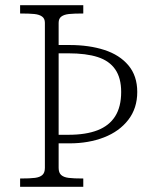

<svg xmlns="http://www.w3.org/2000/svg" viewBox="-20 -720 606 740"><path d="M509 -365.5Q509 -303 474.5 -258.2Q440 -213.5 380.8 -190.5Q321.5 -167.5 248 -167.5H163V-200.5H243.5Q311 -200.5 356 -218Q401 -235.5 424 -272Q447 -308.5 447 -365.5Q447 -419.5 424.2 -452.5Q401.5 -485.5 356.8 -500Q312 -514.5 243.5 -514.5H178V-546.5H248Q323.5 -546.5 382.2 -527.5Q441 -508.5 475 -468Q509 -427.5 509 -365.5ZM153 -73V-632Q153 -648.5 142.2 -656.2Q131.5 -664 112.5 -666Q93.5 -668 57.5 -668V-700H301V-668Q265 -668 246 -666Q227 -664 216.5 -656.2Q206 -648.5 206 -632V-73Q206 -54.5 215.5 -45.8Q225 -37 244 -34.5Q263 -32 301 -32V0H57.5V-32Q96 -32 115 -34.5Q134 -37 143.5 -45.8Q153 -54.5 153 -73Z"/></svg>

Font: Didactic
Style: Regular
Weight: 400
Designer: Tyler Finck
Foundry: Etcetera Type Co
Version: Version 3.007;FEAKit 1.0